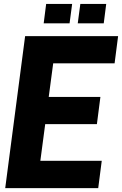

<svg xmlns="http://www.w3.org/2000/svg" viewBox="-20 -965 626 985"><path d="M350.1 -944.8 336.9 -845.2H204.1L216.8 -944.8ZM524.9 -944.8 512.2 -845.2H378.9L392.1 -944.8ZM108.9 -779.8H585.9L567.9 -640.1H252.9L230 -467.8H495.1L477.1 -328.1H211.9L187 -140.1H502L483.9 0H6.8Z"/></svg>

Font: Cooper Hewitt
Style: Bold Italic
Weight: 712
Designer: Village Type and Design LLC
Foundry: Cooper Hewitt Smithsonian Design Museum
Version: 1.000